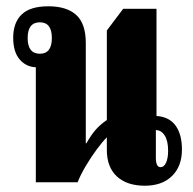

<svg xmlns="http://www.w3.org/2000/svg" viewBox="-20 -580 614 611"><path d="M94 0V-366Q63 -367 42.5 -391Q22 -415 22 -460Q22 -508 49 -534Q76 -560 134 -560Q192 -560 222.5 -532.5Q253 -505 253 -443V-124H255Q269 -149 283.5 -166Q298 -183 320 -198V-483L372 -552H478V-211Q519 -208 539 -180Q559 -152 559 -104Q559 -51 527.5 -20Q496 11 441 11Q384 11 352 -18.5Q320 -48 320 -103V-143Q306 -129 287.5 -104Q269 -79 252.5 -51Q236 -23 227 0ZM107 -409Q145 -409 145 -459Q145 -509 107 -509Q68 -509 68 -459Q68 -409 107 -409ZM491 -48Q502 -48 508.5 -62.5Q515 -77 515 -100Q515 -132 504 -149Q493 -166 476 -166V-78Q476 -48 491 -48Z"/></svg>

Font: Noto Serif Thai ExtraCondensed Black
Style: Regular
Weight: 900
Width: 2
Designer: Monotype Design Team
Foundry: Monotype Imaging Inc.
Version: Version 2.002; ttfautohint (v1.8.4.7-5d5b)